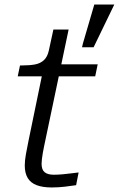

<svg xmlns="http://www.w3.org/2000/svg" viewBox="-20 -820 523 845"><path d="M207 5Q168 5 141.5 -5Q115 -15 102 -36.5Q89 -58 89 -92Q89 -113 94 -141Q99 -169 105 -198L172 -523L215 -537H410L399 -484H58L68 -532H78Q111 -532 134.5 -536.5Q158 -541 173.5 -555.5Q189 -570 195 -598L215 -690H282L174 -176Q171 -162 168.5 -147.5Q166 -133 164.5 -120.5Q163 -108 163 -99Q163 -73 176.5 -62Q190 -51 217 -51Q235 -51 256.5 -53Q278 -55 297 -57.5Q316 -60 326 -61L315 -5Q295 -2 266.5 1.5Q238 5 207 5ZM392 -612 483 -800H395L345 -629L341 -612Z"/></svg>

Font: Roboto Serif Light
Style: Italic
Weight: 300
Italic angle: -10°
Version: Version 1.007